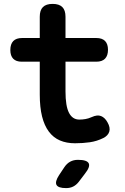

<svg xmlns="http://www.w3.org/2000/svg" viewBox="-20 -725 640 985"><path d="M474.1 -530Q503.9 -530 519 -514.7Q534 -499.4 534 -469.6Q534 -439.8 519 -424.1Q503.9 -408.5 474.1 -408.5H91.5Q62.4 -408.5 47.7 -423.8Q33 -439.1 33 -468.2Q33 -498.7 48 -514.3Q63.1 -530 93.6 -530ZM450.5 -124.3Q478.9 -137.4 498.6 -129.5Q518.3 -121.5 531.4 -97.6Q546.9 -70.6 540.7 -49.9Q534.4 -29.2 510.5 -17.1Q477 -0.4 440.9 4.8Q404.9 10 365 10Q321.3 10 287.6 -4.4Q253.9 -18.8 230.8 -49.5Q207.7 -80.2 195.8 -127.5Q184 -174.8 184 -239.9V-639Q184 -672.5 200.2 -688.7Q216.5 -705 250 -705Q283.5 -705 299.8 -688.7Q316 -672.5 316 -639V-256.2Q316 -180.7 334 -146.1Q352 -111.5 387 -111.5Q402.8 -111.5 418.3 -114.2Q433.8 -116.8 450.5 -124.3ZM309.9 133.1Q322.7 113.9 340 104.5Q357.4 95 380 95Q426.2 95 435.1 112.9Q444 130.7 415.3 166.7L383.6 208.4Q371.1 224.2 355.3 232.1Q339.5 240 319.3 240Q278.9 240 269.9 223.7Q261 207.4 282.9 173.7Z"/></svg>

Font: Maple Mono
Style: Regular
Weight: 400
Monospace: yes
Designer: subframe7536
Version: Version 7.300